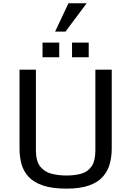

<svg xmlns="http://www.w3.org/2000/svg" viewBox="-20 -1126 791 1157"><path d="M380.4 10.7Q293.9 10.7 238.5 -8.3Q183.1 -27.3 152.3 -60.5Q121.6 -93.8 109.6 -137.5Q97.7 -181.2 97.7 -231V-706.1H196.3V-220.7Q196.3 -155.8 221.9 -123Q247.6 -90.3 289.6 -79.3Q331.5 -68.4 380.4 -68.4Q430.2 -68.4 469.5 -79.3Q508.8 -90.3 531.7 -123Q554.7 -155.8 554.7 -220.7V-706.1H653.3V-231Q653.3 -182.1 641.4 -138.4Q629.4 -94.7 599.6 -61Q569.8 -27.3 516.6 -8.3Q463.4 10.7 380.4 10.7ZM236.3 -869.1H336.9V-780.8H236.3ZM414.1 -869.1H514.6V-780.8H414.1ZM392.6 -1106.4H502.4L374.5 -935.5H312Z"/></svg>

Font: Monda
Style: Regular
Weight: 400
Designer: Vernon Adams
Foundry: Vernon Adams
Version: Version 2.100; ttfautohint (v1.8.3)